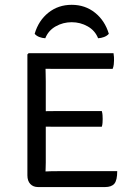

<svg xmlns="http://www.w3.org/2000/svg" viewBox="-20 -758 542 778"><path d="M91 -537.5 96 -542.5H164.5V-481Q164.5 -471.5 165 -458Q165.5 -444.5 165.5 -428.5V-99Q165.5 -89.5 165 -78.8Q164.5 -68 164.5 -62.5V0H134.5Q114.5 0 102.8 -12.5Q91 -25 91 -47.5ZM392.5 -308Q395 -300 395.5 -291Q396 -282 396 -276Q396 -269.5 395.5 -260.8Q395 -252 392.5 -244.5H219Q209 -244.5 195.2 -244.5Q181.5 -244.5 166.8 -244.8Q152 -245 139 -245.5V-307Q152 -307.5 166.8 -307.5Q181.5 -307.5 195.2 -307.8Q209 -308 219 -308ZM440 -542.5Q441.5 -534.5 441.8 -526.8Q442 -519 442 -512.5Q442 -506 441 -496.8Q440 -487.5 436.5 -479H219Q209 -479 195.2 -479Q181.5 -479 166.8 -479.2Q152 -479.5 139 -480V-542.5ZM455 -64.5Q455 -27.5 443.5 -13.8Q432 0 405.5 0H140V-61.5Q151 -62.5 162.5 -63.2Q174 -64 187.8 -64.2Q201.5 -64.5 220.5 -64.5ZM421 -621Q413.5 -612.5 401.5 -608Q389.5 -603.5 377.5 -603Q365 -634.5 335.2 -651.2Q305.5 -668 270.5 -668Q235.5 -668 205.8 -651.2Q176 -634.5 163.5 -603Q151.5 -603.5 139.5 -608Q127.5 -612.5 120.5 -621Q136 -674.5 176 -706.5Q216 -738.5 270.5 -738.5Q325 -738.5 365 -706.5Q405 -674.5 421 -621Z"/></svg>

Font: Signika SC
Style: Regular
Weight: 300
Designer: Anna Giedryś
Foundry: Anna Giedryś
Version: Version 2.000